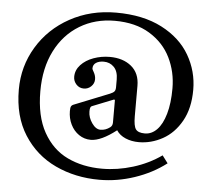

<svg xmlns="http://www.w3.org/2000/svg" viewBox="-59 -745 1124 1023"><g transform="rotate(5 503.0 -233.5)"><path d="M555 -285V-326Q555 -370 533 -392.5Q511 -415 478 -415Q453 -415 437 -404.5Q421 -394 421 -374Q421 -370 424.5 -364Q428 -358 430 -354Q440 -336 440 -317Q440 -295 423.5 -279Q407 -263 384 -263Q360 -263 344 -280.5Q328 -298 328 -321Q328 -357 354 -385Q380 -413 421.5 -428Q463 -443 508 -443Q579 -443 623.5 -406.5Q668 -370 668 -302V-139Q668 -88 680.5 -70.5Q693 -53 729 -53Q765 -53 793.5 -82Q822 -111 838.5 -168Q855 -225 855 -305Q855 -393 818 -468.5Q781 -544 705 -590.5Q629 -637 518 -637Q413 -637 330.5 -587Q248 -537 201.5 -445Q155 -353 155 -229Q155 -96 203 -10Q251 76 332.5 115Q414 154 518 154Q600 154 683 128.5Q766 103 834 55L864 95Q791 151 697.5 182.5Q604 214 509 214Q380 214 273.5 164Q167 114 103.5 14.5Q40 -85 40 -228Q40 -352 102.5 -456Q165 -560 275 -620.5Q385 -681 521 -681Q666 -681 766.5 -629Q867 -577 916.5 -491.5Q966 -406 966 -307Q966 -208 927.5 -139.5Q889 -71 828 -37.5Q767 -4 701 -4Q662 -4 630 -17.5Q598 -31 581 -57Q500 6 445 6Q410 6 381.5 -13.5Q353 -33 337 -66Q321 -99 321 -137Q321 -155 324.5 -162Q328 -169 336 -172L526 -248Q543 -255 549 -262.5Q555 -270 555 -285ZM555 -215Q555 -217 553 -218Q551 -219 548 -218L435 -173Q430 -171 427.5 -164.5Q425 -158 425 -144Q425 -112 446 -82Q467 -52 492 -52Q519 -52 543 -70Q555 -79 555 -96Z"/></g></svg>

Font: Ibarra Real Nova
Style: Bold
Weight: 700
Designer: Jose Maria Ribagorda & Octavio Pardo
Foundry: Jose Maria Ribagorda
Version: Version 1.014